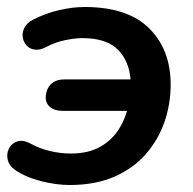

<svg xmlns="http://www.w3.org/2000/svg" viewBox="-20 -519 552 549"><path d="M179 10Q141 10 97.5 -1Q54 -12 23 -33Q6 -45 2 -62.5Q-2 -80 6 -95Q14 -110 30.5 -115Q47 -120 70 -107Q94 -94 123.5 -87Q153 -80 182 -80Q233 -80 267 -99.5Q301 -119 321 -151.5Q341 -184 348 -222L356 -202H160Q135 -202 122 -214Q109 -226 111 -245Q113 -267 127 -279.5Q141 -292 165 -292H365L354 -275Q354 -336 321 -373Q288 -410 216 -410Q194 -410 165.5 -404Q137 -398 113 -385Q94 -375 79.5 -377Q65 -379 56 -389Q47 -399 45 -412.5Q43 -426 50 -440Q57 -454 75 -463Q110 -481 149 -490Q188 -499 222 -499Q345 -499 406.5 -438Q468 -377 468 -277Q468 -222 450.5 -171Q433 -120 397.5 -79Q362 -38 307.5 -14Q253 10 179 10Z"/></svg>

Font: Nunito Variable Extra Light
Style: Italic
Weight: 200
Italic angle: -9°
Designer: Vernon Adams
Foundry: Vernon Adams
Version: Version 3.602